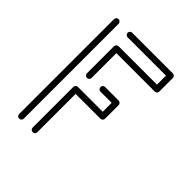

<svg xmlns="http://www.w3.org/2000/svg" viewBox="-195 -843 973 973"><g transform="rotate(45 291.5 -356.5)"><path d="M97.2 0Q90.3 0 85.4 -4.6Q80.6 -9.3 80.6 -16.1V-696.3Q80.6 -703.1 85.4 -708Q90.3 -712.9 97.2 -712.9Q104 -712.9 108.9 -708Q113.8 -703.1 113.8 -696.3V-16.1Q113.8 -9.3 108.9 -4.6Q104 0 97.2 0ZM194.3 0Q187.5 0 182.6 -4.6Q177.7 -9.3 177.7 -16.1V-307.6Q177.7 -314.5 182.6 -319.3Q187.5 -324.2 194.3 -324.2H372.1V-388.2H291.5Q284.7 -388.2 280 -393.3Q275.4 -398.4 275.4 -404.8Q275.4 -411.6 280 -416.5Q284.7 -421.4 291.5 -421.4H388.7Q395.5 -421.4 400.4 -416.5Q405.3 -411.6 405.3 -404.8V-307.6Q405.3 -300.8 400.4 -295.9Q395.5 -291 388.7 -291H210.9V-16.1Q210.9 -9.3 206.1 -4.6Q201.2 0 194.3 0ZM194.3 -388.7Q187.5 -388.7 182.6 -393.6Q177.7 -398.4 177.7 -404.8V-599.1Q177.7 -606 182.6 -610.8Q187.5 -615.7 194.3 -615.7H469.2V-680.2H194.3Q187.5 -680.2 182.9 -685.1Q178.2 -689.9 178.2 -696.3Q178.2 -703.1 182.9 -708Q187.5 -712.9 194.3 -712.9H485.8Q492.7 -712.9 497.6 -708Q502.4 -703.1 502.4 -696.3V-599.1Q502.4 -592.3 497.6 -587.6Q492.7 -583 485.8 -583H210.9V-404.8Q210.9 -398.4 206.1 -393.6Q201.2 -388.7 194.3 -388.7Z"/></g></svg>

Font: Neon Sans
Style: Regular
Weight: 400
Designer: GGBot
Version: 0.80